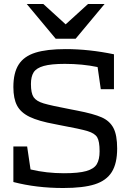

<svg xmlns="http://www.w3.org/2000/svg" viewBox="-20 -934 659 962"><path d="M259 -740 114 -914H197L309 -812L421 -914H504L359 -740ZM567 -190Q567 -115 540 -72Q513 -29 455 -10.5Q397 8 297 8Q162 8 47 -22V-200H116L133 -85Q213 -66 300 -66Q374 -66 412.5 -77Q451 -88 465 -111.5Q479 -135 479 -176Q479 -226 467 -246Q455 -266 419 -277Q383 -288 280 -307L255 -312Q173 -327 128.5 -348.5Q84 -370 65.5 -405Q47 -440 47 -498Q47 -569 73.5 -610.5Q100 -652 157 -670Q214 -688 309 -688Q426 -688 551 -662V-487H485L469 -598Q393 -614 305 -614Q236 -614 199 -603.5Q162 -593 148.5 -571.5Q135 -550 135 -513Q135 -467 148.5 -447Q162 -427 198.5 -416Q235 -405 335 -386L366 -380Q449 -364 489.5 -346Q530 -328 548.5 -292.5Q567 -257 567 -190Z"/></svg>

Font: Rhodium Libre
Style: Regular
Weight: 400
Designer: James Puckett
Foundry: Dunwich Type Founders
Version: Version 1.001; ttfautohint (v1.3)